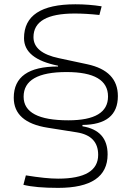

<svg xmlns="http://www.w3.org/2000/svg" viewBox="-20 -786 626 913"><path d="M540.5 -329.1Q540.5 -193.4 372.1 -191.9V-185.5Q491.7 -166 491.7 -51.8Q491.7 107.4 256.3 107.4Q149.9 107.4 91.3 92.8L103 47.9Q198.2 63.5 256.3 63.5Q446.8 63.5 446.8 -49.8Q446.8 -140.6 345.2 -156.7L206.5 -178.7Q45.4 -204.1 45.4 -321.3Q45.4 -470.2 255.9 -469.7V-473.6Q94.2 -505.9 94.2 -604.5Q94.2 -765.6 338.4 -765.6Q403.3 -765.6 463.4 -755.9L452.6 -714.8Q419.9 -718.3 390.6 -720Q361.3 -721.7 335.4 -721.7Q139.2 -721.7 139.2 -609.4Q139.2 -534.7 260.3 -509.3L395 -480.5Q540.5 -449.2 540.5 -329.1ZM92.3 -326.2Q92.3 -213.9 305.2 -213.9Q493.7 -213.9 493.7 -327.1Q493.7 -443.4 296.4 -443.4Q92.3 -443.4 92.3 -326.2Z"/></svg>

Font: Cascadia Mono ExtraLight
Style: Regular
Weight: 200
Monospace: yes
Designer: Aaron Bell
Foundry: Saja Typeworks
Version: Version 2404.023; ttfautohint (v1.8.4)